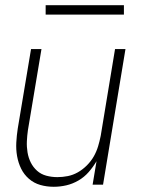

<svg xmlns="http://www.w3.org/2000/svg" viewBox="-20 -708 540 736"><path d="M186 8Q159 8 134.5 1Q110 -6 91 -22.5Q72 -39 61 -61.5Q50 -84 45.5 -109.5Q41 -135 42.5 -162Q44 -189 48 -215L99 -520H139L87 -209Q84 -188 83 -166.5Q82 -145 85.5 -124Q89 -103 98 -85Q107 -67 122 -53.5Q137 -40 157.5 -34.5Q178 -29 200 -29Q220 -29 240 -33Q260 -37 278.5 -47.5Q297 -58 313 -74Q329 -90 339.5 -108.5Q350 -127 356 -147Q362 -167 366 -187L421 -520H461L375 0H335L350 -90Q337 -68 320 -48.5Q303 -29 280.5 -16Q258 -3 234 2.5Q210 8 186 8ZM155 -652V-688H455V-652Z"/></svg>

Font: Iosevka Term Curly XLt Obl
Style: Regular
Weight: 200
Italic angle: -9°
Designer: Belleve Invis
Foundry: Belleve Invis
Version: Version 32.3.0